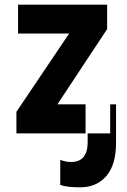

<svg xmlns="http://www.w3.org/2000/svg" viewBox="-20 -569 540 819"><path d="M322 230Q392 230 433.5 182Q475 134 475 40V-124H345V0H354V37Q354 122 283 122Q261 122 237 113V220Q266 230 322 230ZM50 0V-92L275 -426H57V-549H437V-445L225 -124H450V0Z"/></svg>

Font: Noto Sans Mono Condensed Extra
Style: Regular
Weight: 800
Width: 3
Designer: Monotype Design Team
Foundry: Monotype Imaging Inc.
Version: Version 1.900